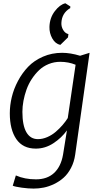

<svg xmlns="http://www.w3.org/2000/svg" viewBox="-20 -880 601 1147"><path d="M340.3 -611.8Q310.5 -618.2 292.5 -650.1Q274.4 -682.1 275.4 -719.2Q276.9 -773.4 307.4 -813.2Q337.9 -853 370.6 -860.4L400.4 -841.3L399.4 -831.5Q349.1 -801.8 346.7 -742.7Q345.7 -720.2 357.7 -700.4Q369.6 -680.7 388.7 -676.3L386.2 -656.7ZM193.8 7.8Q116.7 7.8 77.6 -48.8Q38.6 -105.5 38.6 -203.1Q38.6 -250.5 50.3 -299.6Q62 -348.6 87.4 -396.5Q112.8 -444.3 148.4 -481.4Q184.1 -518.6 236.8 -541.5Q289.6 -564.5 351.1 -564.5Q400.4 -564.5 458.5 -546.9L515.1 -564.5L429.2 43.5Q422.9 87.9 404.1 123.5Q385.3 159.2 360.1 181.6Q335 204.1 303.5 219.2Q272 234.4 241.7 240.5Q211.4 246.6 181.2 246.6Q149.4 246.6 110.1 241.2Q70.8 235.8 56.2 229.5L74.7 168Q127.4 191.4 194.8 191.4Q261.7 191.4 302.7 153.6Q343.8 115.7 356.4 44.9L379.9 -101.1Q348.1 -56.6 299.1 -24.4Q250 7.8 193.8 7.8ZM206.5 -48.8Q234.4 -48.8 262.5 -61Q290.5 -73.2 313.5 -93Q336.4 -112.8 354 -133.3Q371.6 -153.8 384.8 -174.8L431.6 -493.2Q389.2 -510.7 339.8 -510.7Q303.2 -510.7 270.5 -497.3Q237.8 -483.9 213.6 -460.9Q189.5 -438 169.9 -408.2Q150.4 -378.4 138.4 -345Q126.5 -311.5 120.1 -277.6Q113.8 -243.7 113.8 -211.9Q113.8 -130.9 137.7 -89.8Q161.6 -48.8 206.5 -48.8Z"/></svg>

Font: HaufeMerriweatherSansLt
Style: Italic
Weight: 300
Designer: Eben Sorkin ( eben@eyebytes.com )
Foundry: Eben Sorkin
Version: Version 1.56